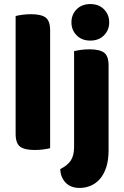

<svg xmlns="http://www.w3.org/2000/svg" viewBox="-20 -731 611 946"><path d="M151 8Q101 8 79 -8.5Q57 -25 57 -72V-652Q68 -655 88.5 -658Q109 -661 133 -661Q183 -661 205 -644.5Q227 -628 227 -581V-1Q216 2 195.5 5Q175 8 151 8ZM515 9Q515 58 503.5 93Q492 128 472.5 150.5Q453 173 427 184Q401 195 372 195Q328 195 303 168.5Q278 142 277 102Q313 84 329 59.5Q345 35 345 -7V-479Q356 -482 376.5 -485Q397 -488 421 -488Q471 -488 493 -471.5Q515 -455 515 -408ZM332 -621Q332 -659 357.5 -685Q383 -711 425 -711Q467 -711 492.5 -685Q518 -659 518 -621Q518 -583 492.5 -557Q467 -531 425 -531Q383 -531 357.5 -557Q332 -583 332 -621Z"/></svg>

Font: Baloo Da 2 ExtraBold
Style: Regular
Weight: 800
Designer: Noopur Datye, Sulekha Rajkumar and Ek Type
Foundry: Ek Type
Version: Version 1.640;hotconv 1.0.111;makeotfexe 2.5.65597; ttfautoh